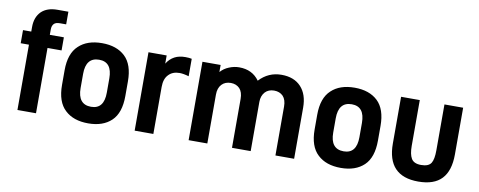

<svg xmlns="http://www.w3.org/2000/svg" viewBox="-61 -969 3130 1254"><g transform="rotate(10 1504.5 -342.0)"><path d="M227.1 -594.2Q213.9 -581.1 213.9 -556.2V-520H307.1V-433.1H213.9V0H90.8V-433.1H36.1V-520H90.8V-550.8Q90.8 -615.7 128.9 -653.8Q166.5 -689.9 234.9 -689.9H307.1V-606H266.1Q238.8 -606 227.1 -594.2Z M406.2 -46.9Q349.1 -99.6 349.1 -211.9V-309.1Q349.1 -420.4 406.2 -473.1Q461.9 -525.9 560.1 -525.9Q657.7 -525.9 713.4 -473.1Q769 -420.4 769 -309.1V-211.9Q769 -99.6 713.4 -46.9Q657.7 5.9 560.1 5.9Q461.9 5.9 406.2 -46.9ZM646 -307.1Q646 -416 560.1 -416Q472.2 -416 472.2 -307.1V-212.9Q472.2 -104 560.1 -104Q646 -104 646 -212.9Z M988.8 -520V-465.8Q1008.3 -498 1040 -515.1Q1069.3 -530.8 1111.8 -530.8Q1136.2 -530.8 1153.8 -526.9V-411.1Q1117.7 -421.9 1091.8 -421.9Q1046.4 -421.9 1020 -394Q992.2 -366.2 992.2 -312V0H868.2V-520Z M1346.7 -520V-473.1Q1369.6 -499 1402.8 -512.2Q1435.5 -525.9 1469.7 -525.9Q1556.6 -525.9 1603 -460.9Q1663.6 -525.9 1750 -525.9Q1834 -525.9 1879.9 -476.1Q1925.8 -426.8 1925.8 -338.9V0H1801.8V-324.2Q1801.8 -369.6 1779.8 -393.1Q1756.8 -416 1720.7 -416Q1683.1 -416 1660.6 -392.1Q1637.7 -366.2 1637.7 -327.1V0H1513.7V-324.2Q1513.7 -369.6 1491.7 -393.1Q1468.8 -416 1433.1 -416Q1395.5 -416 1373 -392.1Q1350.1 -367.7 1350.1 -324.2V0H1226.1V-520Z M2081.5 -46.9Q2024.4 -99.6 2024.4 -211.9V-309.1Q2024.4 -420.4 2081.5 -473.1Q2137.2 -525.9 2235.4 -525.9Q2333 -525.9 2388.7 -473.1Q2444.3 -420.4 2444.3 -309.1V-211.9Q2444.3 -99.6 2388.7 -46.9Q2333 5.9 2235.4 5.9Q2137.2 5.9 2081.5 -46.9ZM2321.3 -307.1Q2321.3 -416 2235.4 -416Q2147.5 -416 2147.5 -307.1V-212.9Q2147.5 -104 2235.4 -104Q2321.3 -104 2321.3 -212.9Z M2543.5 -520H2667.5V-215.8Q2667.5 -161.1 2684.1 -132.8Q2701.2 -104 2749 -104Q2798.8 -104 2815.4 -130.9Q2831.1 -155.8 2831.1 -215.8V-520H2955.1V-210Q2955.1 -101.6 2904.3 -47.9Q2853.5 5.9 2749 5.9Q2543.5 5.9 2543.5 -210Z"/></g></svg>

Font: D-DIN-PRO
Style: Bold
Weight: 700
Designer: Charles Nix
Foundry: Datto Inc.
Version: Version 1.000;hotconv 1.0.109;makeotfexe 2.5.65596